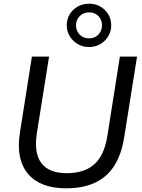

<svg xmlns="http://www.w3.org/2000/svg" viewBox="-20 -1012 770 1041"><path d="M337 9Q270 9 218.5 -10Q167 -29 133.5 -67.5Q100 -106 88 -164Q76 -222 89 -299L153 -705H246L180 -291Q163 -183 204 -128Q245 -73 342 -73Q437 -73 491 -121Q545 -169 562 -274L630 -705H723L654 -272Q640 -179 601.5 -116.5Q563 -54 497.5 -22.5Q432 9 337 9ZM463 -757Q429 -757 401.5 -773Q374 -789 358 -816Q342 -843 342 -875Q342 -908 358 -934.5Q374 -961 401.5 -976.5Q429 -992 463 -992Q497 -992 524 -976.5Q551 -961 567 -934.5Q583 -908 583 -875Q583 -842 567 -815.5Q551 -789 524 -773Q497 -757 463 -757ZM463 -804Q494 -804 513.5 -824.5Q533 -845 533 -875Q533 -905 513.5 -925Q494 -945 463 -945Q432 -945 412 -924.5Q392 -904 392 -875Q392 -845 412 -824.5Q432 -804 463 -804Z"/></svg>

Font: Nunito Sans 12pt Medium
Style: Italic
Weight: 500
Italic angle: -9°
Designer: Vernon Adams
Foundry: Vernon Adams
Version: Version 3.101;gftools[0.9.27]